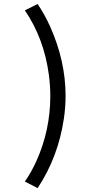

<svg xmlns="http://www.w3.org/2000/svg" viewBox="-20 -819 457 969"><path d="M169.9 130.4Q273.4 -25.9 302.3 -219.7Q311 -278.8 311 -334.5Q311 -512.2 231.9 -687.5Q205.6 -745.6 169.9 -798.8L105.5 -766.6Q202.2 -625 226.6 -441.4Q233.9 -386.2 233.9 -334.5Q233.9 -162.1 163.6 -5.9Q139.2 48.3 105.5 97.2Z"/></svg>

Font: Duru Sans
Style: Regular
Weight: 400
Designer: Onur Yazõcõgil
Foundry: Onur Yazõcõgil
Version: Version 1.001